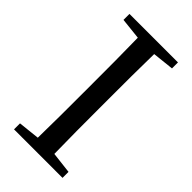

<svg xmlns="http://www.w3.org/2000/svg" viewBox="-228 -797 862 862"><g transform="rotate(45 203.0 -366.5)"><path d="M357 -695V-733H49V-695L151 -684C153 -588 153 -491 153 -393V-339C153 -241 153 -145 151 -49L49 -38V0H357V-38L255 -50C253 -146 253 -243 253 -339V-393C253 -491 253 -589 255 -684Z"/></g></svg>

Font: Noto Serif CJK JP Medium
Style: Regular
Weight: 500
Designer: Ryoko NISHIZUKA 西塚涼子 (kana & ideographs); Frank Grießhammer (Latin, Greek & Cyrillic); Wenlong ZHANG 张文龙 (bopomofo); San
Foundry: Adobe Systems Incorporated
Version: Version 1.000;PS 1;hotconv 16.6.53;makeotf.lib2.5.65590